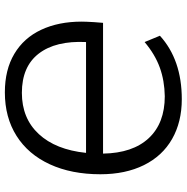

<svg xmlns="http://www.w3.org/2000/svg" viewBox="-9 -751 768 790"><g transform="rotate(90 375.0 -356.0)"><path d="M697 -385Q697 -266 656 -177Q615 -88 539 -40Q463 8 360 8Q267 8 201.5 -31Q136 -70 102.5 -141.5Q69 -213 69 -308Q69 -324 71 -358L74 -396H612Q610 -518 548.5 -584Q487 -650 376 -650Q312 -649 258 -629.5Q204 -610 153 -567L127 -630Q226 -720 388 -720Q482 -720 552 -680Q622 -640 659.5 -564Q697 -488 697 -385ZM609 -326H153Q147 -201 200.5 -131.5Q254 -62 362 -62Q467 -62 531.5 -131.5Q596 -201 609 -326Z"/></g></svg>

Font: Muli
Style: Italic
Weight: 400
Italic angle: -4.541°
Designer: Vernon Adams
Foundry: Vernon Adams
Version: Version 2.001